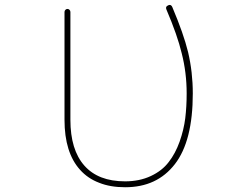

<svg xmlns="http://www.w3.org/2000/svg" viewBox="-20 -789 1040 795"><path d="M498 -13.7Q436.5 -13.7 390.6 -32.2Q343.8 -49.8 311.5 -85.9Q247.1 -157.2 247.1 -293V-739.3Q247.1 -744.1 250.5 -748Q253.9 -752 259.3 -752Q264.6 -752 268.1 -748Q271.5 -744.1 271.5 -739.3V-293Q271.5 -168.9 329.1 -103.5Q386.7 -38.1 498 -38.1Q557.6 -38.1 604.5 -60.1Q651.4 -82 678.7 -118.2Q706.1 -153.3 723.6 -202.1Q741.2 -252 747.1 -299.8Q752.9 -347.7 752.9 -402.3Q752.9 -488.3 732.4 -568.4Q714.8 -642.6 668.9 -750Q664.1 -761.7 675.8 -766.6Q679.7 -768.6 682.6 -768.6Q689.5 -768.6 693.4 -759.8Q740.2 -649.4 758.8 -573.2Q778.3 -490.2 778.3 -402.3Q778.3 -303.7 759.8 -230.5Q741.2 -157.2 704.1 -109.4Q667 -61.5 615.7 -37.6Q564.5 -13.7 498 -13.7Z"/></svg>

Font: Rounded-X Mgen+ 1m thin
Style: Regular
Weight: 100
Designer: [Source Han Sans]
Ryoko NISHIZUKA  (kana & ideographs); Paul D. Hunt (Latin, Greek & Cyrillic); Wenlong ZHANG  (bopomofo
Version: Version 1.059.20150602